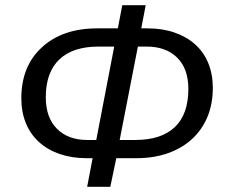

<svg xmlns="http://www.w3.org/2000/svg" viewBox="-20 -713 877 738"><path d="M313 -105Q256 -105 209.5 -121Q163 -137 130 -167Q97 -197 79.5 -239.5Q62 -282 62 -335Q62 -459 141 -531Q220 -604 354 -604H433L450 -693H540L523 -604H547Q604 -604 650.5 -588Q697 -572 730 -542.5Q763 -513 780.5 -470.5Q798 -428 798 -375Q798 -313 777 -263Q756 -213 717.5 -178Q679 -143 625 -124Q571 -105 505 -105H427L404 5H315L336 -105ZM440 -175H500Q600 -175 652 -224.5Q704 -274 704 -371Q704 -449 661 -491.5Q618 -534 543 -534H510ZM419 -534H359Q260 -534 208 -484.5Q156 -435 156 -339Q156 -261 199 -218Q242 -175 315 -175H350Z"/></svg>

Font: Libra Sans Modern
Style: Italic
Weight: 400
Italic angle: -12°
Foundry: Stefan Peev, Context Ltd
Version: Version 1.000